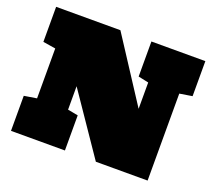

<svg xmlns="http://www.w3.org/2000/svg" viewBox="-124 -920 1228 1091"><g transform="rotate(20 489.5 -375.0)"><path d="M39.6 0V-211.9L115.7 -224.1V-525.9L39.6 -538.1V-750H428.2L678.2 -365.7V-524.9L615.7 -538.1V-750H941.9V-538.1L865.7 -525.9V0H552.7L303.2 -365.7V-224.1L365.7 -212.4V0Z"/></g></svg>

Font: Holtwood One SC
Style: Regular
Weight: 400
Designer: Vernon Adams
Foundry: Vernon Adams
Version: Version 1.100; ttfautohint (v1.8.4.7-5d5b)